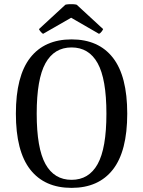

<svg xmlns="http://www.w3.org/2000/svg" viewBox="-20 -898 694 931"><path d="M327 13Q196 13 126.5 -76Q57 -165 57 -347Q57 -529 126.5 -618Q196 -707 327 -707Q458 -707 527.5 -618Q597 -529 597 -347Q597 -165 527.5 -76Q458 13 327 13ZM327 -26Q411 -26 453.5 -102.5Q496 -179 496 -347Q496 -515 453.5 -591.5Q411 -668 327 -668Q243 -668 200.5 -591.5Q158 -515 158 -347Q158 -179 200.5 -102.5Q243 -26 327 -26ZM352 -875 480 -757Q479 -753 472.5 -744.5Q466 -736 460 -734L325 -812L189 -734Q184 -736 177 -744.5Q170 -753 169 -757L297 -875Q303 -877 314 -877.5Q325 -878 335.5 -877.5Q346 -877 352 -875Z"/></svg>

Font: Arima Medium
Style: Regular
Weight: 500
Designer: Joana Correia and Natanael Gama
Foundry: NDISCOVER
Version: Version 1.101;gftools[0.9.23]